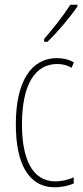

<svg xmlns="http://www.w3.org/2000/svg" viewBox="-20 -783 353 813"><path d="M308 -756V-763H278C244 -711 212 -671 167 -618V-606H181C220 -643 275 -707 308 -756ZM212 10C239 10 270 4 292 -6V-32C267 -21 240 -15 215 -15C114 -15 73 -114 73 -257C73 -427 130 -512 222 -512C244 -512 265 -507 283 -496L293 -519C272 -531 248 -537 221 -537C113 -537 47 -440 47 -256C47 -93 99 10 212 10Z"/></svg>

Font: Noto Sans Khmer UI ExtraCondensed Thin
Style: Regular
Weight: 100
Width: 2
Designer: Danh Hong and the Monotype Design Team
Foundry: Monotype Imaging Inc.
Version: Version 2.002